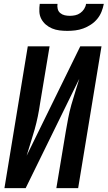

<svg xmlns="http://www.w3.org/2000/svg" viewBox="-20 -975 558 995"><path d="M3 0 124 -735H237L188 -441Q183 -406 176 -372Q169 -338 159.5 -304Q150 -270 139 -236Q128 -202 118 -168L396 -735H506L385 0H272L321 -294Q327 -329 333.5 -363Q340 -397 349.5 -431Q359 -465 370 -499Q381 -533 391 -567L113 0ZM329 -815Q308 -815 288 -817.5Q268 -820 250 -827.5Q232 -835 217.5 -847.5Q203 -860 194 -877Q185 -894 184 -914.5Q183 -935 186 -955H278Q276 -942 279 -929Q282 -916 292 -907.5Q302 -899 315 -896Q328 -893 342 -893Q356 -893 370 -896Q384 -899 396 -907.5Q408 -916 416 -928.5Q424 -941 426 -955H518Q514 -934 506 -914Q498 -894 484 -877Q470 -860 451 -847.5Q432 -835 411.5 -827.5Q391 -820 370 -817.5Q349 -815 329 -815Z"/></svg>

Font: Iosevka Curly Oblique
Style: Bold
Weight: 700
Italic angle: -9°
Monospace: yes
Designer: Belleve Invis
Foundry: Belleve Invis
Version: Version 11.1.0; ttfautohint (v1.8.3)